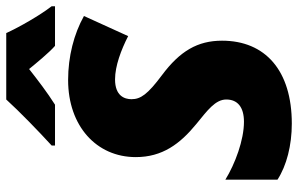

<svg xmlns="http://www.w3.org/2000/svg" viewBox="-194 -774 977 630"><g transform="rotate(-90 295.0 -458.5)"><path d="M133 -778V-767H267C308 -793 347 -823 384 -852C402 -830 438 -786 460 -767H590V-778C560 -817 522 -883 502 -927H284C245 -884 179 -820 133 -778ZM205 10C379 10 477 -77 477 -219C477 -299 443 -357 364 -416C301 -463 285 -486 285 -516C285 -539 296 -570 350 -570C394 -570 447 -550 492 -527L558 -672C499 -705 425 -724 348 -724C197 -724 95 -631 95 -502C95 -415 138 -357 204 -303C248 -267 284 -241 284 -205C284 -168 259 -147 211 -147C151 -147 73 -176 21 -208V-37C67 -7 134 10 205 10Z"/></g></svg>

Font: Noto Sans Black
Style: Italic
Weight: 900
Italic angle: -12°
Designer: Monotype Design Team
Foundry: Monotype Imaging Inc.
Version: Version 2.013